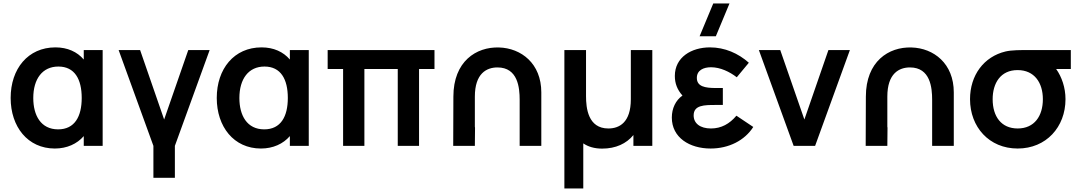

<svg xmlns="http://www.w3.org/2000/svg" viewBox="-20 -822 6083 1082"><path d="M289 15C357 15 414 -11 452 -55V0H558.5V-540H452V-486.5C415 -530 360.5 -555 292.5 -555C137.5 -555 40 -434 40 -270C40 -108 136 15 289 15ZM167.5 -269.5C167.5 -378 219.5 -447 309 -447C401 -447 440.5 -375.5 440.5 -270C440.5 -165.5 401 -93 307.5 -93C210 -93 167.5 -172 167.5 -269.5Z M844.5 180H965.5V0L1161.5 -540H1041L905 -148.5L769.5 -540H648.5L844.5 0Z M1450.5 15C1518.5 15 1575.5 -11 1613.5 -55V0H1720V-540H1613.5V-486.5C1576.5 -530 1522 -555 1454 -555C1299 -555 1201.5 -434 1201.5 -270C1201.5 -108 1297.5 15 1450.5 15ZM1329 -269.5C1329 -378 1381 -447 1470.5 -447C1562.5 -447 1602 -375.5 1602 -270C1602 -165.5 1562.5 -93 1469 -93C1371.5 -93 1329 -172 1329 -269.5Z M1913.5 0H2033.5V-433H2221.5V0H2341.5V-433H2428.5V-540H1826.5V-433H1913.5Z M2908.5 -260V0H3030.5V-301.5C3030.5 -464 2917.5 -551 2792 -554.5C2664 -558.5 2535 -476.5 2535 -277.5L2534 0H2656L2657 -102L2656 -108V-277.5C2656 -408.5 2722.5 -442 2783.5 -442C2899 -442 2908.5 -326.5 2908.5 -260Z M3160.5 240H3267V-14C3294 4.5 3329.5 15.5 3373 15.5C3450.5 15.5 3510.5 -13 3549.5 -61V0H3656V-540H3535V-262.5C3535 -131.5 3470 -98 3408.5 -98C3293.5 -98 3282.5 -213.5 3282.5 -280V-540H3160.5Z M3984.5 15C4087.5 15 4176.5 -30.5 4225 -106.5L4130 -170C4091.5 -124 4044.5 -98 3986.5 -98C3926 -98 3889 -126.5 3889 -171.5C3889 -230 3948.5 -230.5 4013.5 -230.5H4053.5V-326H4014C3953 -326 3907 -334.5 3907 -383C3907 -426 3944 -443 3987 -443C4039 -443 4092 -417.5 4132 -386.5L4200 -468.5C4140.5 -521.5 4064.5 -555 3981 -555C3877 -555 3783 -500 3783 -394C3783 -353 3796 -317 3826 -283.5C3787.5 -256.5 3766 -211 3766 -159.5C3766 -46.5 3866 15 3984.5 15ZM3922.5 -617.5H4014L4091 -802.5H3999.5Z M4452.5 0H4573.5L4769.5 -540H4648.5L4513 -148.5L4377 -540H4256.5Z M5233 -260V0H5355V-301.5C5355 -464 5242 -551 5116.5 -554.5C4988.5 -558.5 4859.5 -476.5 4859.5 -277.5L4858.5 0H4980.5L4981.5 -102L4980.5 -108V-277.5C4980.5 -408.5 5047 -442 5108 -442C5223.5 -442 5233 -326.5 5233 -260Z M5715 15C5875.5 15 5984.5 -106 5984.5 -263C5984.5 -328.5 5963.5 -388.5 5932 -433H6014.5V-540H5788.5C5728 -540 5681.5 -540 5647 -532C5524.5 -503 5446.5 -398 5446.5 -263C5446.5 -106.5 5554 15 5715 15ZM5574 -263C5574 -353 5618.5 -427.5 5715 -427C5809 -427 5857 -356 5857 -263C5857 -168.5 5809.5 -98 5715 -98C5623 -98 5574 -165 5574 -263Z"/></svg>

Font: Eudonet
Style: Bold
Weight: 700
Designer: Mikhail Sharanda
Foundry: Mikhail Sharanda
Version: Version 4.503;Glyphs 3.1.2 (3151)